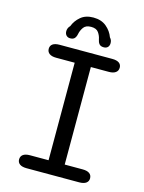

<svg xmlns="http://www.w3.org/2000/svg" viewBox="-119 -860 698 930"><g transform="rotate(15 230.0 -394.5)"><path d="M107.5 0Q85 0 73.2 -8.5Q61.5 -17 61.5 -32Q61.5 -48 73.2 -56.5Q85 -65 107.5 -65H200.5V-554H107.5Q85 -554 73.2 -562.8Q61.5 -571.5 61.5 -587Q61.5 -602.5 73.2 -610.8Q85 -619 107.5 -619H371.5Q394 -619 405.8 -610.8Q417.5 -602.5 417.5 -587Q417.5 -571.5 405.8 -562.8Q394 -554 371.5 -554H281.5V-65H371.5Q394 -65 405.8 -56.5Q417.5 -48 417.5 -32Q417.5 -17 405.8 -8.5Q394 0 371.5 0ZM317 -662.5Q301 -662.5 294 -671.2Q287 -680 284.5 -693.5Q281.5 -711 270.5 -726.8Q259.5 -742.5 233 -742.5Q206.5 -742.5 195.2 -726.8Q184 -711 180.5 -693.5Q178 -679.5 171 -671Q164 -662.5 148.5 -662.5Q136.5 -662.5 129 -670.2Q121.5 -678 121.5 -691.5Q121.5 -698 124.2 -705.5Q127 -713 134 -720Q144.5 -748 168.8 -768.5Q193 -789 232 -789Q272 -789 297.5 -767.8Q323 -746.5 333.5 -717Q339.5 -710.5 341.8 -703.8Q344 -697 344 -690.5Q344 -677.5 336.8 -670Q329.5 -662.5 317 -662.5Z"/></g></svg>

Font: Sono
Style: Regular
Weight: 400
Designer: Tyler Finck
Foundry: Tyler Finck
Version: Version 2.112